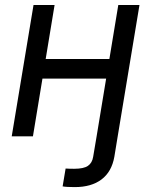

<svg xmlns="http://www.w3.org/2000/svg" viewBox="-20 -556 617 783"><path d="M285.2 207Q269 207 256.1 206.3Q243.2 205.6 235.4 204.1L247.6 131.3Q254.4 131.8 265.4 132.1Q276.4 132.3 282.7 132.3Q321.3 132.3 338.6 120.4Q356 108.4 359.9 83.5L374 0H460L446.3 83.5Q435.5 144.5 394 175.8Q352.5 207 285.2 207ZM445.8 -315.4 432.1 -235.4H132.3L146 -315.4ZM202.6 -535.6 114.3 0H27.8L116.7 -535.6ZM548.8 -535.6 460 0H374L462.4 -535.6Z"/></svg>

Font: Inter 20pt
Style: Italic
Weight: 400
Italic angle: -9.3988°
Version: Version 4.001;git-66647c0bb